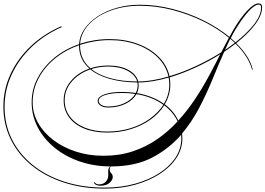

<svg xmlns="http://www.w3.org/2000/svg" viewBox="-105 -845 1568 1134"><path d="M1273 -668Q1315 -740 1355.5 -782.5Q1396 -825 1421 -825Q1443 -825 1443 -802Q1443 -755 1401 -699.5Q1359 -644 1290 -590Q1327 -554 1352.5 -514.5Q1378 -475 1388 -434L1384 -433Q1373 -473 1348 -512Q1323 -551 1286 -587Q1255 -563 1219 -539Q1185 -462 1150 -376.5Q1115 -291 1071.5 -208Q1028 -125 970 -56Q972 -42 972 -27Q972 35 936.5 88.5Q901 142 838.5 182.5Q776 223 693 246Q610 269 514 269Q383 269 273.5 233.5Q164 198 83.5 133Q3 68 -41 -21Q-85 -110 -85 -216Q-85 -316 -43 -407Q-1 -498 75.5 -571Q152 -644 257 -690L260 -685Q157 -640 81 -567Q5 -494 -36.5 -403.5Q-78 -313 -78 -214Q-78 -109 -34.5 -22Q9 65 88 129Q167 193 275.5 228Q384 263 514 263Q609 263 691 240.5Q773 218 834.5 178.5Q896 139 931 86.5Q966 34 966 -27Q966 -38 965 -49Q894 33 794 85.5Q694 138 550 138Q452 138 367 109Q282 80 218 28Q154 -24 118 -93Q82 -162 82 -241Q82 -318 118 -385.5Q154 -453 217 -504.5Q280 -556 362 -584Q365 -633 394.5 -675Q424 -717 473 -749Q522 -781 585.5 -799Q649 -817 721 -817Q816 -817 912.5 -792.5Q1009 -768 1096 -725Q1183 -682 1250 -627Q1262 -650 1273 -668ZM1284 -668Q1271 -646 1258 -620Q1272 -608 1286 -595Q1354 -648 1395.5 -701.5Q1437 -755 1437 -800Q1437 -818 1423 -818Q1400 -818 1364 -779Q1328 -740 1284 -668ZM542 -614Q634 -614 709 -586Q784 -558 833 -508.5Q882 -459 896 -395Q974 -418 1053 -455Q1132 -492 1202 -536Q1214 -559 1225 -580.5Q1236 -602 1247 -622Q1181 -677 1094.5 -719.5Q1008 -762 912 -786.5Q816 -811 721 -811Q625 -811 546.5 -781.5Q468 -752 420.5 -701Q373 -650 368 -587Q409 -600 452.5 -607Q496 -614 542 -614ZM1255 -616Q1247 -600 1239.5 -583.5Q1232 -567 1224 -550Q1255 -571 1282 -592Q1269 -604 1255 -616ZM534 -458Q605 -458 652.5 -432.5Q700 -407 711 -364H712Q752 -364 797.5 -371.5Q843 -379 890 -393Q876 -456 828 -504.5Q780 -553 706.5 -580.5Q633 -608 542 -608Q496 -608 452 -600.5Q408 -593 368 -580Q368 -578 368 -575Q368 -494 429 -442Q478 -458 534 -458ZM88 -241Q88 -175 120.5 -118Q153 -61 210.5 -17.5Q268 26 343.5 50.5Q419 75 506 75Q601 75 680 48.5Q759 22 824.5 -23.5Q890 -69 944 -128Q918 -183 865 -223Q835 -175 784.5 -139Q734 -103 668.5 -82.5Q603 -62 529 -62Q451 -62 393 -85.5Q335 -109 303 -152Q271 -195 271 -252Q271 -316 313 -366Q355 -416 423 -440Q362 -494 362 -574V-578Q282 -550 220 -499.5Q158 -449 123 -382.5Q88 -316 88 -241ZM901 -346Q901 -284 868 -229Q922 -189 948 -133Q1002 -192 1046.5 -259Q1091 -326 1128 -394.5Q1165 -463 1196 -525Q1128 -482 1050.5 -446.5Q973 -411 897 -388Q901 -368 901 -346ZM534 -452Q481 -452 434 -437Q478 -402 547.5 -383Q617 -364 705 -364Q694 -403 647.5 -427.5Q601 -452 534 -452ZM277 -252Q277 -197 308.5 -155.5Q340 -114 396.5 -91Q453 -68 529 -68Q602 -68 666.5 -88Q731 -108 780.5 -144Q830 -180 860 -226Q794 -274 701 -289Q681 -254 636.5 -232Q592 -210 534 -210Q506 -210 489 -221Q472 -232 472 -249Q472 -273 511.5 -287.5Q551 -302 616 -302Q658 -302 697 -296Q708 -317 708 -341Q708 -350 706 -358Q614 -359 543.5 -379Q473 -399 428 -435Q361 -412 319 -363.5Q277 -315 277 -252ZM714 -340Q714 -316 704 -295Q797 -279 863 -232Q895 -286 895 -346Q895 -367 891 -387Q844 -373 798.5 -365.5Q753 -358 712 -358Q714 -349 714 -340ZM478 -249Q478 -235 493.5 -225.5Q509 -216 534 -216Q589 -216 631.5 -236.5Q674 -257 694 -290Q657 -296 617 -296Q553 -296 515.5 -283.5Q478 -271 478 -249ZM546 138H550Q543 145 543 156Q543 170 552 178.5Q561 187 561 201Q561 217 542.5 234.5Q524 252 487 252Q476 252 465.5 248Q455 244 449 234L453 231Q458 237 463.5 240.5Q469 244 481 244Q501 244 514.5 233Q528 222 533 204Q535 196 534.5 184.5Q534 173 534 166Q534 156 537 150Q540 144 546 138Z"/></svg>

Font: Ballet 72pt
Style: Regular
Weight: 400
Designer: Maximiliano R. Sproviero
Foundry: Omnibus-Type
Version: Version 1.100; ttfautohint (v1.8.3)